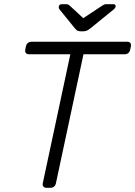

<svg xmlns="http://www.w3.org/2000/svg" viewBox="-20 -900 648 920"><path d="M203 0Q193 0 188 -6Q183 -12 185 -22L317 -640H119Q109 -640 104 -646Q99 -652 101 -662L104 -677Q106 -688 113.5 -694Q121 -700 131 -700H589Q600 -700 604.5 -694Q609 -688 607 -677L604 -662Q602 -652 595 -646Q588 -640 577 -640H380L248 -22Q246 -12 239 -6Q232 0 221 0ZM368 -750Q361 -750 354 -752Q347 -754 339 -764L266 -854Q260 -861 262 -869Q264 -880 277 -880H297Q303 -880 307 -878Q311 -876 314 -873L379 -813L470 -873Q475 -876 479 -878Q483 -880 489 -880H523Q534 -880 534 -870Q534 -863 525 -855L413 -764Q400 -754 393 -752Q386 -750 378 -750Z"/></svg>

Font: Rubik Light
Style: Italic
Weight: 300
Italic angle: -12°
Designer: Hubert and Fischer
Foundry: Hubert and Fischer
Version: Version 2.300;gftools[0.9.30]